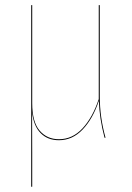

<svg xmlns="http://www.w3.org/2000/svg" viewBox="-20 -537 516 748"><path d="M391.1 -0.5H387.2Q367.2 -76.2 365.2 -144.5Q341.8 -74.2 302 -32.5Q262.2 9.3 209.5 9.3Q165.5 9.3 138.2 -18.6Q110.8 -46.4 105 -99.6Q105.5 -29.8 105.5 57.6V190.4H101.6V-517.1H105.5V-134.8Q105.5 -62 134.3 -28.3Q163.1 5.4 209.5 5.4Q262.2 5.4 301.5 -36.9Q340.8 -79.1 364.7 -150.9V-151.4V-517.1H368.7V-161.1Q368.7 -81.1 391.1 -0.5Z"/></svg>

Font: Fira Sans Compressed Four
Style: Regular
Weight: 100
Width: 1
Designer: Carrois Corporate & Edenspiekermann AG
Foundry: Carrois Corporate GbR & Edenspiekermann AG
Version: Version 4.203;PS 004.203;hotconv 1.0.88;makeotf.lib2.5.64775